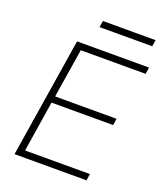

<svg xmlns="http://www.w3.org/2000/svg" viewBox="-155 -961 904 1063"><g transform="rotate(20 297.0 -430.0)"><path d="M58 0 170 -705H594L588 -666H206L160 -377H522L516 -338H153L106 -39H488L482 0ZM260 -822 266 -860H576L570 -822Z"/></g></svg>

Font: Nunito Sans 12pt ExtraLight 12pt ExtraLight
Style: Italic
Weight: 250
Italic angle: -9°
Version: Version 3.101;gftools[0.9.27]